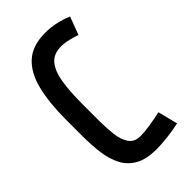

<svg xmlns="http://www.w3.org/2000/svg" viewBox="-31 -661 948 948"><g transform="rotate(45 442.5 -187.5)"><path d="M536.1 0H422.9Q304.7 0 220 -20.8Q135.3 -41.5 90.1 -91.8Q44.9 -142.1 44.9 -231.4Q44.9 -269.5 53.2 -305.9Q61.5 -342.3 75.2 -374.5L168.9 -339.4Q161.1 -317.4 154.5 -290.3Q147.9 -263.2 147.9 -238.8Q147.9 -185.5 181.6 -158.2Q215.3 -130.9 277.1 -121.3Q338.9 -111.8 422.9 -111.8H537.1Q588.4 -111.8 634.5 -116.9Q680.7 -122.1 709.7 -141.6Q738.8 -161.1 738.8 -203.6Q738.8 -233.4 732.4 -272.5Q726.1 -311.5 717.8 -348.6L821.8 -375Q831.1 -333.5 835.9 -290.8Q840.8 -248 840.8 -213.4Q840.8 -144 817.4 -101.6Q793.9 -59.1 752.4 -37.1Q710.9 -15.1 655.5 -7.6Q600.1 0 536.1 0Z"/></g></svg>

Font: Vazirmatn UI Medium
Style: Regular
Weight: 500
Designer: Saber Rastikerdar
Foundry: Saber Rastikerdar
Version: Version 33.003